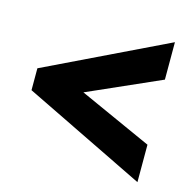

<svg xmlns="http://www.w3.org/2000/svg" viewBox="-79 -681 643 644"><g transform="rotate(15 242.5 -359.0)"><path d="M452 -116V-246L199 -360L452 -472V-602L29 -398V-322Z"/></g></svg>

Font: Noto Sans Georgian ExtraCondensed ExtraBold
Style: Regular
Weight: 800
Width: 2
Designer: Monotype Design Team, Akaki Razmadze
Foundry: Google LLC
Version: Version 2.005